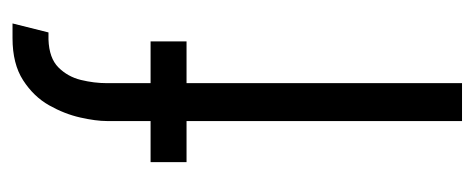

<svg xmlns="http://www.w3.org/2000/svg" viewBox="-240 -500 740 299"><g transform="rotate(-90 129.5 -350.0)"><path d="M91 0V-429H27V-485H91V-553Q91 -570 96.5 -594.5Q102 -619 115.5 -643Q129 -667 154.5 -683.5Q180 -700 220 -700H243L229 -644H218Q189 -643 174.5 -628.5Q160 -614 155 -593.5Q150 -573 150 -553V-485H215V-429H150V0Z"/></g></svg>

Font: Stick No Bills ExtraLight Light
Style: Regular
Weight: 300
Version: Version 2.000